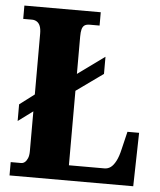

<svg xmlns="http://www.w3.org/2000/svg" viewBox="-52 -759 668 804"><g transform="rotate(5 282.5 -357.0)"><path d="M18 0V-56H62Q70 -56 77 -61.5Q84 -67 89 -78.5Q94 -90 94 -109V-276L32 -230V-300L94 -347V-602Q94 -623 89 -635Q84 -647 75 -652.5Q66 -658 55 -658H18V-714H339V-658H298Q283 -658 275.5 -652.5Q268 -647 265 -635.5Q262 -624 262 -605V-448L375 -530V-458L262 -377V-64H411Q426 -64 437.5 -72.5Q449 -81 459 -100Q469 -119 476 -150L494 -225H543L538 0Z"/></g></svg>

Font: Noto Serif Khmer ExtraCondensed Black
Style: Regular
Weight: 900
Width: 2
Designer: Danh Hong and the Monotype Design Team
Foundry: Monotype Imaging Inc.
Version: Version 2.004